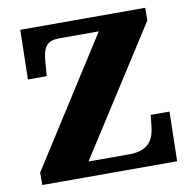

<svg xmlns="http://www.w3.org/2000/svg" viewBox="-80 -794 880 875"><g transform="rotate(-10 360.5 -357.0)"><path d="M46 0H670L675 -229H588L583 -182C578 -128 560 -69 462 -69H272L648 -656V-714H70L65 -485H152L157 -547C162 -610 173 -645 239 -645H421L46 -57Z"/></g></svg>

Font: Noto Serif Lao Black
Style: Regular
Weight: 900
Designer: Monotype Design Team
Foundry: Monotype Imaging Inc.
Version: Version 2.003